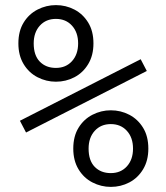

<svg xmlns="http://www.w3.org/2000/svg" viewBox="-20 -726 652 752"><path d="M199 -406Q161 -406 127 -423.5Q93 -441 72.5 -475Q52 -509 52 -556Q52 -604 72.5 -637.5Q93 -671 127 -688.5Q161 -706 199 -706Q238 -706 271.5 -688.5Q305 -671 325.5 -637.5Q346 -604 346 -556Q346 -509 325.5 -475Q305 -441 271.5 -423.5Q238 -406 199 -406ZM199 -460Q238 -460 262 -486.5Q286 -513 286 -556Q286 -599 262 -625.5Q238 -652 199 -652Q160 -652 136 -625.5Q112 -599 112 -556Q112 -509 136 -484.5Q160 -460 199 -460ZM82 -207 58 -253 531 -494 555 -448ZM414 6Q376 6 342 -11.5Q308 -29 287.5 -63Q267 -97 267 -144Q267 -192 287.5 -225.5Q308 -259 342 -276.5Q376 -294 414 -294Q453 -294 486.5 -276.5Q520 -259 540.5 -225.5Q561 -192 561 -144Q561 -97 540.5 -63Q520 -29 486.5 -11.5Q453 6 414 6ZM414 -48Q453 -48 477 -74.5Q501 -101 501 -144Q501 -187 477 -213.5Q453 -240 414 -240Q375 -240 351 -213.5Q327 -187 327 -144Q327 -97 351 -72.5Q375 -48 414 -48Z"/></svg>

Font: Space Mono
Style: Regular
Weight: 400
Monospace: yes
Designer: Colophon Foundry + Benjamin Critton
Foundry: Colophon Foundry & Benjamin Critton
Version: Version 1.003; ttfautohint (v1.8.4.7-5d5b)